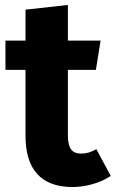

<svg xmlns="http://www.w3.org/2000/svg" viewBox="-20 -737 467 775"><path d="M369 -135C347 -122 327 -117 308 -117C272 -117 254 -136 254 -191V-455H367L386 -573H254V-717L83 -698V-573H2V-455H83V-189C83 -54 145 17 271 18C323 18 383 3 427 -27Z"/></svg>

Font: Glow Sans SC Normal ExtraBold
Style: Regular
Weight: 800
Designer: Ryoko NISHIZUKA (kana, bopomofo & ideographs); Paul D. Hunt (Latin, Greek & Cyrillic); Sandoll Communications, Soo-young
Version: Version 0.93